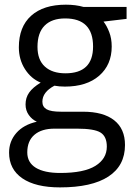

<svg xmlns="http://www.w3.org/2000/svg" viewBox="-20 -565 588 825"><path d="M523.9 -535.2V-483.9L424.8 -472.2Q438.5 -455.1 449.2 -427.5Q460 -399.9 460 -365.2Q460 -286.6 406.2 -239.7Q352.5 -192.9 258.8 -192.9Q234.9 -192.9 213.9 -196.8Q162.1 -169.4 162.1 -127.9Q162.1 -106 180.2 -95.5Q198.2 -85 242.2 -85H336.9Q423.8 -85 470.5 -48.3Q517.1 -11.7 517.1 58.1Q517.1 147 445.8 193.6Q374.5 240.2 237.8 240.2Q132.8 240.2 75.9 201.2Q19 162.1 19 90.8Q19 42 50.3 6.3Q81.5 -29.3 138.2 -42Q117.7 -51.3 103.8 -70.8Q89.8 -90.3 89.8 -116.2Q89.8 -145.5 105.5 -167.5Q121.1 -189.5 154.8 -210Q113.3 -227.1 87.2 -268.1Q61 -309.1 61 -361.8Q61 -449.7 113.8 -497.3Q166.5 -544.9 263.2 -544.9Q305.2 -544.9 338.9 -535.2ZM97.2 89.8Q97.2 133.3 133.8 155.8Q170.4 178.2 238.8 178.2Q340.8 178.2 389.9 147.7Q439 117.2 439 64.9Q439 21.5 412.1 4.6Q385.3 -12.2 311 -12.2H213.9Q158.7 -12.2 127.9 14.2Q97.2 40.5 97.2 89.8ZM141.1 -363.8Q141.1 -307.6 172.9 -278.8Q204.6 -250 261.2 -250Q379.9 -250 379.9 -365.2Q379.9 -485.8 259.8 -485.8Q202.6 -485.8 171.9 -455.1Q141.1 -424.3 141.1 -363.8Z"/></svg>

Font: f02265186
Style: Regular
Weight: 400
Foundry: Ascender Corporation
Version: Version 1.10